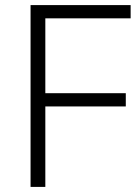

<svg xmlns="http://www.w3.org/2000/svg" viewBox="-20 -734 546 754"><path d="M158 0H100V-714H493V-662H158V-368H474V-316H158Z"/></svg>

Font: RS Noto Sans Light
Style: Regular
Weight: 300
Designer: Monotype Design Team
Foundry: Monotype Imaging Inc.
Version: Version 3.10